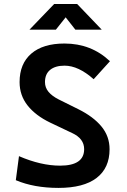

<svg xmlns="http://www.w3.org/2000/svg" viewBox="-20 -918 626 948"><path d="M269 9.8Q147.9 9.8 58.1 -28.3L73.7 -147Q182.1 -100.1 276.9 -100.1Q395.5 -100.1 395.5 -181.6Q395.5 -233.9 335.9 -261.2L228 -312.5Q155.8 -347.2 116.2 -397.2Q76.7 -447.3 76.7 -512.7Q76.7 -603.5 134.5 -653.3Q192.4 -703.1 298.3 -703.1Q430.7 -703.1 522.9 -615.7L442.4 -526.9Q367.2 -593.8 298.8 -593.8Q252.9 -593.8 227.5 -573Q202.1 -552.2 202.1 -512.7Q202.1 -485.4 219.5 -464.6Q236.8 -443.8 269.5 -427.2L366.7 -378.9Q441.4 -341.8 481.2 -293.2Q521 -244.6 521 -181.2Q521 -88.4 456.8 -39.3Q392.6 9.8 269 9.8ZM125.5 -771.5 247.6 -898.4H360.8L482.4 -771.5H352.1L304.2 -832.5L255.9 -771.5Z"/></svg>

Font: CaskaydiaCove NFP SemiBold
Style: Regular
Weight: 600
Designer: Aaron Bell
Foundry: Saja Typeworks
Version: Version 2111.001; VTT 6.35;Nerd Fonts 3.1.1